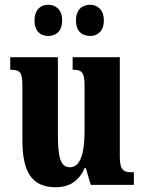

<svg xmlns="http://www.w3.org/2000/svg" viewBox="-20 -776 604 806"><path d="M359 -625C386 -625 416 -642 416 -690C416 -738 386 -756 359 -756C327 -756 299 -738 299 -690C299 -642 327 -625 359 -625ZM182 -625C212 -625 241 -642 241 -690C241 -738 212 -756 182 -756C153 -756 125 -738 125 -690C125 -642 153 -625 182 -625ZM214 10C272 10 311 -16 336 -71H340L361 0H542V-53H533C503 -53 483 -58 483 -116V-536H285V-483H288C318 -483 335 -477 335 -419V-227C335 -134 318 -74 274 -74C232 -74 223 -118 223 -216V-536H23V-483H26C67 -483 74 -470 74 -413V-188C74 -53 114 10 214 10Z"/></svg>

Font: Noto Serif Hebrew ExtraCondensed ExtraBold
Style: Regular
Weight: 800
Width: 2
Designer: Monotype Design Team
Foundry: Monotype Imaging Inc.
Version: Version 2.004